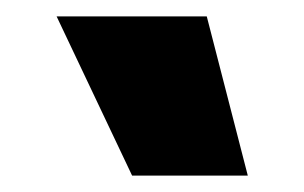

<svg xmlns="http://www.w3.org/2000/svg" viewBox="-20 -809 370 234"><path d="M141 -595 49 -789H232L282 -595Z"/></svg>

Font: Georama ExtraCondensed Black
Style: Regular
Weight: 900
Width: 2
Designer: Jean-Baptiste Levee
Foundry: Production Type
Version: Version 1.000